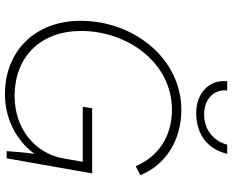

<svg xmlns="http://www.w3.org/2000/svg" viewBox="-101 -829 937 775"><g transform="rotate(90 367.5 -441.5)"><path d="M360 7C459 7 546 -38 601 -112C596 -77 592 -31 590 0H619L680 -345H417L411 -307H633L620 -232C600 -112 497 -32 368 -32C206 -32 105 -140 105 -300C105 -489 234 -667 423 -667C532 -667 612 -611 651 -521L687 -539C646 -643 544 -705 424 -705C216 -705 64 -513 64 -298C64 -115 186 7 360 7ZM436 -765C523 -765 582 -811 601 -890H564C549 -834 503 -797 442 -797C380 -797 340 -836 345 -890H308C300 -819 355 -765 436 -765Z"/></g></svg>

Font: Fixel Display ExtraLight
Style: Italic
Weight: 200
Italic angle: -10°
Designer: AlfaBravo + MacPaw
Foundry: Kyrylo Tkachov, Marchela Mozhyna, Serhii Makarenko, Maria Weinstein, Zakhar Kryvoshyya
Version: Version 1.210;Glyphs 3.2 (3217)